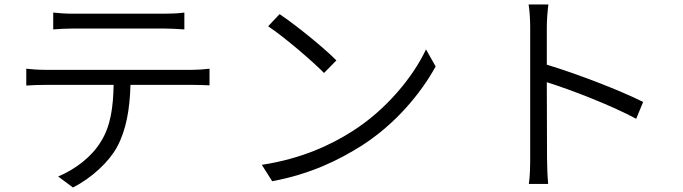

<svg xmlns="http://www.w3.org/2000/svg" viewBox="-20 -791 3040 855"><path d="M217 -735V-660C242 -662 273 -664 306 -664C362 -664 655 -664 710 -664C738 -664 772 -662 801 -660V-735C773 -731 737 -730 710 -730C655 -730 362 -730 305 -730C273 -730 245 -732 217 -735ZM97 -485V-410C125 -412 152 -413 183 -413H486C484 -317 474 -231 429 -160C390 -95 318 -38 239 -5L305 44C389 1 465 -70 501 -136C542 -212 558 -304 561 -413H837C861 -413 891 -412 913 -411V-485C889 -482 858 -480 837 -480C785 -480 240 -480 183 -480C152 -480 124 -482 97 -485Z M1225 -728 1174 -674C1249 -624 1373 -517 1423 -466L1478 -522C1424 -577 1296 -681 1225 -728ZM1146 -57 1192 16C1364 -16 1490 -79 1590 -142C1739 -237 1853 -373 1920 -495L1877 -571C1820 -449 1700 -302 1548 -206C1454 -146 1323 -84 1146 -57Z M2341 -87C2341 -50 2340 -3 2335 28H2421C2418 -4 2416 -55 2416 -87L2415 -425C2526 -390 2704 -321 2813 -262L2844 -337C2736 -391 2547 -463 2415 -503V-670C2415 -698 2418 -741 2422 -771H2334C2339 -741 2341 -697 2341 -670C2341 -586 2341 -139 2341 -87Z"/></svg>

Font: Noto Sans JP DemiLight
Style: Regular
Weight: 350
Designer: Ryoko NISHIZUKA 西塚涼子 (kana, bopomofo & ideographs); Paul D. Hunt (Latin, Greek & Cyrillic); Sandoll Communications 산돌커뮤니
Foundry: Adobe
Version: Version 2.004;hotconv 1.0.118;makeotfexe 2.5.65603